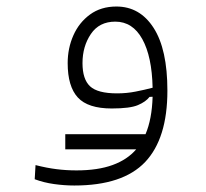

<svg xmlns="http://www.w3.org/2000/svg" viewBox="-20 -346 626 583"><path d="M205.6 217.3Q175.8 217.3 144.3 212.9Q112.8 208.5 85.4 198.2L87.9 155.3Q122.6 164.1 151.9 167.7Q181.2 171.4 212.4 171.4Q277.3 171.4 322 155Q366.7 138.7 393.6 107.4H178.2V61.5H421.9Q441.4 15.6 443.4 -52.2L434.1 -51.8Q422.9 -37.1 398.9 -26.9Q375 -16.6 319.3 -16.6Q247.1 -16.6 216.3 -50Q185.5 -83.5 185.5 -154.3Q185.5 -199.7 202.9 -238.8Q220.2 -277.8 253.4 -302Q286.6 -326.2 333.5 -326.2Q404.8 -326.2 446.5 -261.2Q488.3 -196.3 488.3 -70.8Q488.3 74.7 420.7 146Q353 217.3 205.6 217.3ZM443.4 -79.6Q441.4 -174.3 412.1 -227.3Q382.8 -280.3 330.1 -280.3Q281.2 -280.3 255.9 -242.7Q230.5 -205.1 230.5 -154.3Q230.5 -105.5 253.4 -84Q276.4 -62.5 335.4 -62.5Q364.7 -62.5 391.8 -67.9Q418.9 -73.2 443.4 -79.6Z"/></svg>

Font: Cascadia Code ExtraLight
Style: Regular
Weight: 200
Monospace: yes
Designer: Aaron Bell
Foundry: Saja Typeworks
Version: Version 2407.024; ttfautohint (v1.8.4)